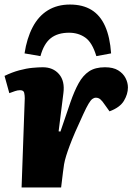

<svg xmlns="http://www.w3.org/2000/svg" viewBox="-24 -825 605 845"><path d="M85 -393Q85 -405 82.5 -416.5Q80 -428 64 -428Q54 -428 42 -424Q30 -420 17 -415L-4 -491Q29 -507 60.5 -515.5Q92 -524 119 -526.5Q146 -529 164 -529Q210 -529 236 -498.5Q262 -468 255 -415L234 -247L242 -246L286 -375Q303 -424 322 -458.5Q341 -493 368 -511Q395 -529 438 -529Q474 -529 496 -515.5Q518 -502 528.5 -481.5Q539 -461 539 -440Q539 -411 521.5 -381.5Q504 -352 458 -335L438 -363Q426 -381 417.5 -388Q409 -395 398 -395Q390 -395 382.5 -389.5Q375 -384 365.5 -368Q356 -352 342.5 -322.5Q329 -293 307 -244Q292 -209 282.5 -183.5Q273 -158 267 -138.5Q261 -119 258 -102Q255 -85 253 -66L245 0H71ZM284 -805Q340 -805 378.5 -781.5Q417 -758 438.5 -710Q460 -662 465 -590L400 -578Q382 -638 351.5 -659.5Q321 -681 280 -681Q230 -681 199.5 -657Q169 -633 154 -578L84 -590Q94 -656 119.5 -705Q145 -754 186.5 -779.5Q228 -805 284 -805Z"/></svg>

Font: Literata ExtraBold
Style: Italic
Weight: 800
Italic angle: -2°
Designer: Latin by Veronika Burian and Jose Scaglione. Greek by Irene Vlachou. Cyrillic by Vera Evstafieva
Foundry: TypeTogether
Version: Version 3.002